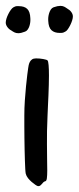

<svg xmlns="http://www.w3.org/2000/svg" viewBox="-43 -625 269 655"><path d="M119.1 -418.9Q121.6 -416.5 122.8 -402.8Q124 -389.2 124 -367.2Q124 -352.5 123.5 -335.4Q123 -318.4 122.3 -300.3Q121.6 -282.2 120.6 -263.9Q119.6 -245.6 119.1 -229Q117.7 -201.7 117.4 -178.5Q117.2 -155.3 117.2 -133.8Q117.2 -105.5 117.7 -82Q118.2 -58.6 118.2 -43Q118.2 -25.9 116.9 -16.8Q115.7 -7.8 111.8 -6.8Q107.4 -5.9 104.5 -2.7Q101.6 0.5 99.1 3.4Q96.7 6.3 93.5 8.5Q90.3 10.7 85.9 9.8Q83.5 9.3 77.6 5.4Q71.8 1.5 65.2 -4.2Q58.6 -9.8 52.7 -17.1Q46.9 -24.4 44.9 -32.2Q43.9 -36.1 43.2 -47.9Q42.5 -59.6 42 -76.2Q41.5 -92.8 41 -113Q40.5 -133.3 40.3 -154.1Q40 -174.8 40 -194.8Q40 -214.8 40 -231Q40 -255.9 41.7 -281.7Q43.5 -307.6 45.7 -330.1Q47.9 -352.5 50 -369.4Q52.2 -386.2 53.2 -393.1Q53.7 -397.5 54.9 -403.1Q56.2 -408.7 58.8 -413.8Q61.5 -418.9 66.4 -422.4Q71.3 -425.8 80.1 -425.8Q92.3 -425.8 104.5 -423.6Q116.7 -421.4 119.1 -418.9ZM60.5 -563Q61 -557.1 60.3 -550Q59.6 -543 57.4 -536.1Q55.2 -529.3 51.5 -524.2Q47.9 -519 42.5 -517.1Q28.8 -511.7 19.5 -511.7Q12.2 -511.7 6.6 -514.4Q1 -517.1 -4.4 -521Q-12.7 -525.4 -18.1 -533Q-23.4 -540.5 -23.4 -547.9Q-23.4 -553.7 -21 -561.5Q-18.6 -569.3 -14.6 -577.1Q-10.7 -585 -6.1 -591.3Q-1.5 -597.7 2.9 -600.1Q9.8 -604 13.7 -604Q17.6 -604 21.5 -604Q40 -604 49.8 -594.7Q59.6 -585.4 60.5 -563ZM121.6 -553.7Q121.1 -559.6 121.8 -566.7Q122.6 -573.7 124.8 -580.6Q127 -587.4 130.6 -592.8Q134.3 -598.1 139.6 -600.1Q146.5 -602.5 152.3 -603.8Q158.2 -605 162.6 -605Q170.4 -605 175.8 -602.3Q181.2 -599.6 186.5 -595.7Q194.8 -591.3 200.2 -584Q205.6 -576.7 205.6 -568.8Q205.6 -563 203.1 -555.2Q200.7 -547.4 196.8 -539.6Q192.9 -531.7 188.5 -525.4Q184.1 -519 179.7 -517.1Q172.9 -513.2 168.7 -512.9Q164.6 -512.7 160.6 -512.7Q142.6 -512.7 132.6 -522Q122.6 -531.2 121.6 -553.7Z"/></svg>

Font: Oregano
Style: Regular
Weight: 400
Version: Version 1.000